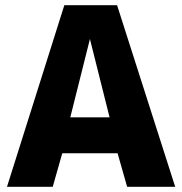

<svg xmlns="http://www.w3.org/2000/svg" viewBox="-20 -723 704 743"><path d="M7 0 229 -703H433L658 0H472L435 -130H221L184 0ZM252 -269H404L328 -572Z"/></svg>

Font: Georama ExtraCondensed Thin
Style: Bold
Weight: 700
Version: Version 1.001